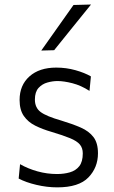

<svg xmlns="http://www.w3.org/2000/svg" viewBox="-20 -798 492 828"><path d="M227 10Q182.5 10 137 -0.8Q91.5 -11.5 60.5 -28L66.5 -90Q100.5 -70.5 141.8 -59Q183 -47.5 226 -47.5Q256 -47.5 281.2 -54.8Q306.5 -62 321.8 -81.2Q337 -100.5 337 -136.5Q337 -160 324.2 -175Q311.5 -190 281.8 -202.2Q252 -214.5 201.5 -229.5Q163.5 -240.5 132.2 -256Q101 -271.5 82.8 -297.8Q64.5 -324 64.5 -367Q64.5 -430.5 107 -468.5Q149.5 -506.5 222.5 -506.5Q266 -506.5 305.8 -495.2Q345.5 -484 372 -468.5L366 -406Q329.5 -429.5 292.5 -439Q255.5 -448.5 228 -448.5Q207 -448.5 184.5 -442.2Q162 -436 146.2 -418.8Q130.5 -401.5 130.5 -368.5Q130.5 -333.5 155.2 -315Q180 -296.5 244.5 -278Q292.5 -263.5 328 -248Q363.5 -232.5 383 -207Q402.5 -181.5 402.5 -137Q402.5 -75.5 361.2 -32.8Q320 10 227 10ZM158 -580Q193 -629.5 228 -679Q263 -728 297 -776.5L372.5 -778.5Q331.5 -728 292 -679Q252.5 -630 213.5 -581.5Z"/></svg>

Font: Heraclito Light
Style: Regular
Weight: 300
Designer: Kostas Bartsokas (font) & Cristiano Sobral (main changes)
Foundry: Kostas Bartsokas (font) & Cristiano Sobral (main changes)
Version: Version 1.00;July 8, 2020;FontCreator 13.0.0.2655 64-bit